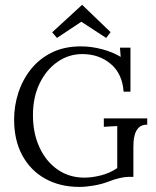

<svg xmlns="http://www.w3.org/2000/svg" viewBox="-20 -719 612 751"><path d="M290.8 12.1Q215.3 12.1 157.7 -19.6Q100.1 -51.3 67.7 -110.4Q35.2 -169.4 35.2 -251.6Q35.2 -304.4 51.5 -355.3Q67.8 -406.3 100.5 -447.6Q133.1 -488.8 182.1 -513.2Q231 -537.6 296.7 -537.6Q337 -537.6 378.8 -526.6Q420.6 -515.6 452.1 -496.5L449.2 -532.5H490.3V-360.5H463.5Q458.4 -430.9 412.9 -469.2Q367.4 -507.5 301.8 -507.5Q248.6 -507.5 204.8 -476.9Q161 -446.3 134.9 -392.6Q108.9 -338.8 108.9 -268.8Q108.9 -198 134.4 -142.6Q159.9 -87.3 205.4 -55.7Q250.8 -24.2 310.2 -24.2Q339.9 -24.2 374.8 -33Q409.6 -41.8 438.6 -61.6V-153.3Q438.6 -171.3 438.6 -189.6Q438.6 -207.9 438.6 -225.9Q425.7 -225.5 412.4 -224.6Q399 -223.7 386.1 -223V-256H555.9V-231.4Q534.7 -231.4 523.5 -220.6Q512.3 -209.8 507.7 -194.2Q503.1 -178.6 502.4 -164.1Q501.7 -149.6 501.7 -141.9V-27.1H481.5Q469 -27.1 448.3 -22.6Q427.6 -18 400.4 -7.3Q377.3 1.5 346.5 6.8Q315.7 12.1 290.8 12.1ZM395.3 -570.6 298.1 -634 202.8 -570.6 184.1 -592.6 300.3 -699.3H302.2L412.5 -593.3Z"/></svg>

Font: Parastoo
Style: Regular
Weight: 400
Foundry: Saber Rastikerdar (saber.rastikerdar@gmail.com)
Version: Version 3.000